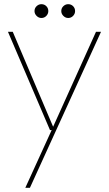

<svg xmlns="http://www.w3.org/2000/svg" viewBox="-20 -678 521 918"><path d="M101 220 227 -56H219L18 -526H41L234 -72L439 -526H463L123 220ZM178 -592Q165 -592 155 -602Q145 -612 145 -625Q145 -639 155 -648.5Q165 -658 178 -658Q192 -658 201.5 -648.5Q211 -639 211 -625Q211 -612 201.5 -602Q192 -592 178 -592ZM306 -592Q293 -592 283 -602Q273 -612 273 -625Q273 -639 283 -648.5Q293 -658 306 -658Q320 -658 329.5 -648.5Q339 -639 339 -625Q339 -612 329.5 -602Q320 -592 306 -592Z"/></svg>

Font: DM Sans 9pt Thin
Style: Regular
Weight: 250
Version: Version 4.004;gftools[0.9.30]